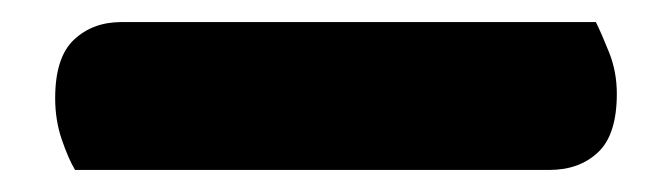

<svg xmlns="http://www.w3.org/2000/svg" viewBox="-20 34 609 174"><path d="M48 188Q42 178 36 160.5Q30 143 30 123Q30 86 47 70Q64 54 90 54H520Q525 64 532 81.5Q539 99 539 119Q539 156 522 172Q505 188 478 188Z"/></svg>

Font: Baloo Bhai
Style: Regular
Weight: 400
Designer: Supriya Tembe, Noopur Datye and Ek Type
Foundry: Ek Type
Version: Version 1.443;PS 1.000;hotconv 16.6.51;makeotf.lib2.5.65220;